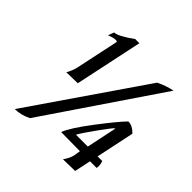

<svg xmlns="http://www.w3.org/2000/svg" viewBox="-191 -878 1027 1027"><g transform="rotate(45 322.5 -364.0)"><path d="M120.1 -341.8Q138.2 -373.5 144.5 -403.8L195.8 -645.5Q195.8 -651.4 184.6 -651.4Q167.5 -651.4 137.7 -639.2L150.4 -673.3Q179.2 -673.3 254.9 -728H286.6L205.1 -343.8ZM64.5 -7.8 502.9 -646Q545.9 -668 595.2 -677.7L156.2 -30.8Q109.9 -7.8 64.5 -7.8ZM482.4 -142.1 518.6 -314 515.1 -312.5Q509.3 -310.5 460 -242.4Q410.6 -174.3 392.6 -142.1ZM436.5 0Q458.5 -30.8 464.4 -58.6L470.2 -94.7L326.7 -96.2Q344.2 -144 423.8 -248.5Q503.4 -353 541 -390.6Q572.8 -390.6 602.5 -359.4L556.6 -142.1H591.8Q598.1 -126 598.1 -110.4Q598.1 -102.5 596.7 -94.7H546.4L526.9 -2Z"/></g></svg>

Font: Balgruf
Style: Italic
Weight: 500
Italic angle: -12°
Designer: Paul James Miller
Foundry: High-Logic / Made with FontCreator
Version: Version 1.201;March 28, 2021;FontCreator 13.0.0.2683 64-bit